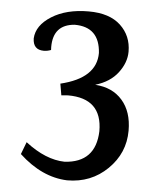

<svg xmlns="http://www.w3.org/2000/svg" viewBox="-51 -642 681 800"><g transform="rotate(5 289.0 -241.5)"><path d="M259.3 113.3Q153.3 109.4 58.1 21L77.6 -30.3Q162.6 35.6 242.2 37.1Q371.1 29.3 375.5 -102.1Q375.5 -239.7 232.4 -239.7L204.6 -237.3L196.3 -285.6Q345.2 -321.3 345.2 -426.8Q338.4 -535.2 234.4 -535.2Q145 -528.3 145 -434.6L145.5 -421.9Q130.4 -416 115.2 -416Q70.3 -416 69.3 -463.9Q72.3 -518.6 133.5 -557.1Q194.8 -595.7 288.1 -595.7Q375.5 -595.7 421.6 -552.5Q467.8 -509.3 467.8 -442.9Q467.8 -397.5 435.5 -354.7Q403.3 -312 341.3 -293.5Q413.6 -289.1 455.1 -241.7Q496.6 -194.3 496.6 -115.2Q496.6 -21 428 46.1Q359.4 113.3 259.3 113.3Z"/></g></svg>

Font: Kelvinch
Style: Bold
Weight: 700
Designer: Paul James Miller
Foundry: High-Logic / Made with FontCreator
Version: Version 3.501;March 28, 2021;FontCreator 13.0.0.2683 64-bit